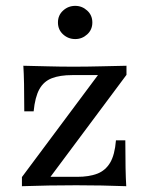

<svg xmlns="http://www.w3.org/2000/svg" viewBox="-20 -642 514 662"><path d="M55.6 0V-31.5L317.7 -383.1H229.8Q186.3 -383.1 158.5 -372.2Q130.6 -361.3 115.7 -334.3Q100.8 -307.3 96 -258.1H63.7Q63.7 -314.5 62.9 -352.8Q62.1 -391.1 60.5 -415.3Q100.8 -414.5 144.4 -413.3Q187.9 -412.1 233.1 -412.1Q280.6 -412.1 326.6 -413.3Q372.6 -414.5 416.1 -415.3V-383.9L154 -32.3H246Q287.1 -32.3 315.3 -43.1Q343.5 -54 359.7 -81Q375.8 -108.1 379.8 -158.1H412.1Q412.1 -101.6 412.9 -63.3Q413.7 -25 415.3 0Q375 -1.6 330.6 -2.4Q286.3 -3.2 242.7 -3.2Q196 -3.2 148 -2.4Q100 -1.6 55.6 0ZM239.5 -507.3Q215.3 -507.3 197.6 -523.4Q179.8 -539.5 179.8 -564.5Q179.8 -589.5 197.6 -605.6Q215.3 -621.8 239.5 -621.8Q262.9 -621.8 280.6 -605.6Q298.4 -589.5 298.4 -564.5Q298.4 -539.5 280.6 -523.4Q262.9 -507.3 239.5 -507.3Z"/></svg>

Font: Playfair 12pt Medium
Style: Regular
Weight: 500
Designer: Claus Eggers Sørensen
Foundry: Claus Eggers Sørensen
Version: Version 2.000;gftools[0.9.28]